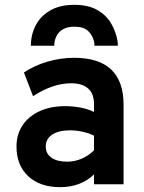

<svg xmlns="http://www.w3.org/2000/svg" viewBox="-20 -762 597 794"><path d="M229.2 12Q145.3 12 96.8 -33.2Q48.2 -78.5 48.2 -155.8Q48.2 -206.1 73.3 -243.8Q98.5 -281.5 143.8 -302.2Q189 -323 249.4 -323Q283 -323 314.2 -316.9Q345.5 -310.7 368.8 -299V-330.8Q368.8 -374.1 344.6 -395.9Q320.5 -417.6 273.4 -417.6Q236 -417.6 196.4 -404.1Q156.9 -390.6 116.6 -364.2L79 -462.4Q122.9 -491.5 176.9 -507.2Q231 -523 286.2 -523Q388.9 -523 439.9 -474.4Q491 -425.7 491 -328.8V0H368.8V-41Q343 -15.2 307.1 -1.6Q271.3 12 229.2 12ZM257.8 -93.4Q288.8 -93.4 317.6 -105.7Q346.3 -117.9 368.8 -140.6V-201Q347.5 -211.6 321.3 -217.3Q295.1 -223 269.2 -223Q222.5 -223 195.8 -205.2Q169.2 -187.5 169.2 -156Q169.2 -126.7 192.5 -110.1Q215.8 -93.4 257.8 -93.4ZM107.7 -573Q107.7 -618.4 127.5 -656.9Q147.3 -695.4 187.5 -718.7Q227.6 -742 287.9 -742Q343.9 -742 381 -721.4Q418.1 -700.8 438.7 -666.6Q459.3 -632.5 466.1 -591.8Q467.1 -587.3 467.1 -582.6Q467.1 -577.9 467.1 -573H370.5Q370.5 -577.9 370.1 -582.6Q369.8 -587.3 368.5 -591.8Q362.6 -616.7 344.1 -634.2Q325.5 -651.6 287.9 -651.6Q257.8 -651.6 239.4 -640.3Q221 -629 212.7 -611Q204.3 -593 204.3 -573Z"/></svg>

Font: Overpass
Style: Regular
Weight: 400
Designer: Delve Withrington, Dave Bailey, Thomas Jockin
Foundry: Delve Fonts LLC
Version: Version 4.000